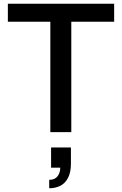

<svg xmlns="http://www.w3.org/2000/svg" viewBox="-20 -706 652 1026"><path d="M249 0V-590H22V-686H590V-590H361V0ZM243 300V255Q273 255 287.5 236Q302 217 302 190H253V82H359V168Q359 215 343.5 244.5Q328 274 302 287Q276 300 243 300Z"/></svg>

Font: Archivo SemiBold Medium
Style: Regular
Weight: 500
Version: Version 2.001